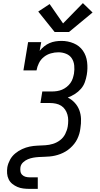

<svg xmlns="http://www.w3.org/2000/svg" viewBox="-20 -1005 640 1230"><path d="M170 205Q149 205 129 202.5Q109 200 91.5 192.5Q74 185 59 173Q44 161 35.5 143.5Q27 126 25.5 106Q24 86 27 66Q32 41 44.5 18Q57 -5 77.5 -22Q98 -39 122 -50Q146 -61 170.5 -66Q195 -71 220 -72Q245 -73 270 -74.5Q295 -76 319.5 -83.5Q344 -91 365 -107Q386 -123 398 -147Q410 -171 414 -195Q417 -214 417 -233.5Q417 -253 412 -270.5Q407 -288 397 -303Q387 -318 372 -327.5Q357 -337 338.5 -341Q320 -345 301 -345H239L251 -419H313Q329 -419 345.5 -421.5Q362 -424 377.5 -430.5Q393 -437 407 -448Q421 -459 431 -473Q441 -487 446 -502.5Q451 -518 454 -534Q458 -560 455.5 -585.5Q453 -611 440 -631Q427 -651 403.5 -660.5Q380 -670 354 -670Q330 -670 305.5 -663Q281 -656 261 -640Q241 -624 229.5 -601Q218 -578 214 -554H130L160 -735H244L234 -679Q247 -695 263 -708Q279 -721 297.5 -729Q316 -737 335.5 -740Q355 -743 374 -743Q415 -743 452 -727.5Q489 -712 511 -680.5Q533 -649 538 -608Q543 -567 536 -526Q532 -502 523.5 -478.5Q515 -455 498.5 -436Q482 -417 460 -403Q438 -389 414 -380Q439 -368 458.5 -347Q478 -326 488 -299.5Q498 -273 499 -243Q500 -213 495 -183Q493 -165 488 -148Q483 -131 475 -114.5Q467 -98 455.5 -83.5Q444 -69 430 -56.5Q416 -44 400 -34.5Q384 -25 367 -18.5Q350 -12 332.5 -8Q315 -4 297.5 -2.5Q280 -1 263 -0.5Q246 0 228.5 1Q211 2 193.5 5Q176 8 159 15Q142 22 128 35Q114 48 111 66Q109 79 111 92.5Q113 106 122 115Q131 124 143.5 127.5Q156 131 170 131H222V205ZM422 -800H330L225 -931L298 -979L384 -855L511 -985L573 -925Z"/></svg>

Font: Iosevka Curly Slab Extended
Style: Italic
Weight: 400
Width: 7
Italic angle: -9°
Monospace: yes
Designer: Belleve Invis
Foundry: Belleve Invis
Version: Version 11.1.0; ttfautohint (v1.8.3)